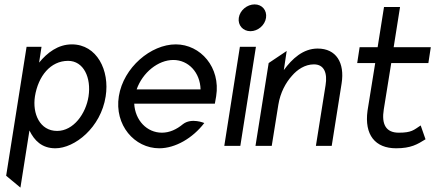

<svg xmlns="http://www.w3.org/2000/svg" viewBox="-20 -664 1981 874"><path d="M8 136 73 190 114 -70C136 -25 170 11 232 11C320 11 439 -83 461 -225C480 -344 421 -462 307 -462C244 -462 195 -424 158 -379L169 -451H101ZM139 -225C154 -318 210 -387 290 -387C361 -387 396 -310 383 -225C371 -147 315 -68 240 -68C161 -68 127 -147 139 -225Z M521 -226C500 -95 592 11 705 11C778 11 857 -35 910 -104C910 -104 852 -129 813 -99C784 -75 752 -60 717 -60C649 -60 595 -116 591 -192H958L964 -226C985 -357 893 -462 780 -462C667 -462 542 -357 521 -226ZM602 -257C629 -334 700 -391 769 -391C838 -391 891 -334 893 -257Z M1067 -583C1062 -549 1086 -522 1120 -522C1154 -522 1186 -549 1191 -583C1196 -617 1173 -644 1139 -644C1105 -644 1072 -617 1067 -583ZM1001 0H1074L1145 -451H1072Z M1143 0H1217L1247 -187C1256 -243 1281 -288 1309 -319C1333 -347 1368 -371 1409 -371C1456 -371 1471 -331 1462 -276L1418 0H1490L1535 -284C1550 -379 1510 -443 1426 -443C1360 -443 1310 -397 1272 -345L1285 -432L1203 -377Z M1606 -377H1688L1653 -160C1638 -50 1688 11 1783 11C1851 11 1880 -7 1917 -30L1895 -93C1863 -72 1854 -60 1795 -60C1737 -60 1716 -98 1727 -166L1761 -377H1930L1941 -449H1772L1801 -632H1728L1699 -449H1617Z"/></svg>

Font: Charger Sport
Style: NrwObl
Weight: 400
Designer: Jasper
Foundry: Cannot Into Space Fonts
Version: Version 1.1